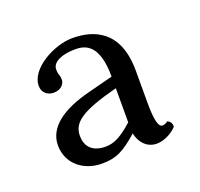

<svg xmlns="http://www.w3.org/2000/svg" viewBox="-64 -707 435 418"><g transform="rotate(-20 153.5 -497.5)"><path d="M192 -502V-423C166 -400 149 -390 128 -390C94 -390 83 -410 83 -431C83 -462 107 -480 192 -502ZM235 -358C254 -358 273 -370 282 -380C282.6 -388 279.3 -393.3 272 -396C269 -393 264 -391 260 -391C251 -391 246 -407 246 -448V-523C246 -617 189 -637 140 -637C98 -637 36 -604 36 -564C36 -549 47 -539 62 -539C81 -539 88 -552 88 -560C88 -565 87 -570 86 -572C85 -574 84 -578 84 -585C84 -601 105 -612 138 -612C161 -612 192 -604 192 -529L134 -514C71 -498 31 -470 31 -428C31 -385 66 -358 108 -358C141 -358 159 -367 193 -397C196 -379 210 -358 235 -358Z"/></g></svg>

Font: Libertinus Math
Style: Regular
Weight: 400
Designer: Philipp H. Poll
Foundry: Khaled Hosny
Version: Version 6.2